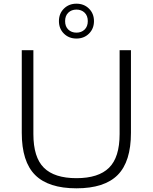

<svg xmlns="http://www.w3.org/2000/svg" viewBox="-20 -1012 828 1041"><path d="M394.5 9Q243 9 170.5 -63.2Q98 -135.5 98 -292V-740H161V-285Q161 -159 218 -102.5Q275 -46 394.5 -46Q514 -46 571.2 -102.5Q628.5 -159 628.5 -285V-740H690V-292Q690 -135.5 618 -63.2Q546 9 394.5 9ZM394.5 -803Q353.5 -803 326.5 -829.8Q299.5 -856.5 299.5 -897.5Q299.5 -938.5 326.5 -965.2Q353.5 -992 394.5 -992Q435.5 -992 462.5 -965.2Q489.5 -938.5 489.5 -897.5Q489.5 -856.5 462.5 -829.8Q435.5 -803 394.5 -803ZM394.5 -835Q421.5 -835 438.8 -851.8Q456 -868.5 456 -897.5Q456 -926.5 438.8 -943.2Q421.5 -960 394.5 -960Q367.5 -960 350.2 -943.2Q333 -926.5 333 -897.5Q333 -868.5 350.2 -851.8Q367.5 -835 394.5 -835Z"/></svg>

Font: Encode Sans Exp Lt
Style: Regular
Weight: 300
Width: 7
Designer: Multiple Designers
Foundry: Impallari Type
Version: Version 3.002; ttfautohint (v1.8.3) -l 8 -r 50 -G 200 -x 14 